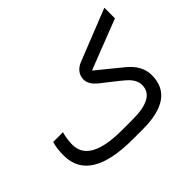

<svg xmlns="http://www.w3.org/2000/svg" viewBox="-147 -971 1221 1221"><g transform="rotate(-45 463.5 -360.0)"><path d="M138.2 -246.6C138.2 -279.8 142.9 -313 152.3 -346.2H64.5C55.3 -315.9 50.8 -279.6 50.8 -237.3C50.8 -79.1 178.9 0 435.1 0H524.4C712.6 0 807.5 -66.7 809.1 -200.2C809.7 -259.1 782.4 -311.2 727.1 -356.4L560.1 -492.7L898.4 -624.5V-719.7L550.3 -581.5C528.8 -573.1 511.9 -560.9 499.5 -544.9C487.5 -529 481.4 -510.7 481.4 -490.2C481.8 -459.6 499.8 -430.5 535.6 -402.8C617.4 -339.7 666.2 -300.1 682.1 -284.2C708.2 -257.8 721.2 -230.6 721.2 -202.6C721.5 -127.4 655.8 -89.8 523.9 -89.8H425.8C234.7 -89.8 138.8 -142.1 138.2 -246.6Z"/></g></svg>

Font: Dirooz FD
Style: FD
Weight: 400
Foundry: DejaVu fonts team - Redesigned by Saber Rastikerdar
Version: Version 0.2.1